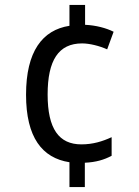

<svg xmlns="http://www.w3.org/2000/svg" viewBox="-20 -744 560 774"><path d="M323 -644V-724H260V-640C151 -623 85 -537 85 -362C85 -190 150 -107 260 -90V10H322V-88C367 -90 400 -100 430 -116V-191C393 -174 355 -162 308 -162C218 -162 172 -224 172 -363C172 -501 216 -569 311 -569C341 -569 381 -559 412 -545L438 -616C408 -631 367 -642 323 -644Z"/></svg>

Font: Noto Sans Georgian SemiCondensed
Style: Regular
Weight: 400
Width: 4
Designer: Monotype Design Team, Akaki Razmadze
Foundry: Google LLC
Version: Version 2.005